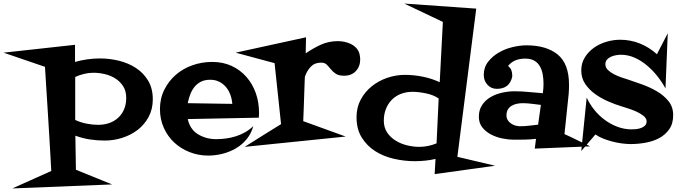

<svg xmlns="http://www.w3.org/2000/svg" viewBox="-140 -808 3782 1073"><path d="M713.9 -252.9Q713.9 -198.2 690.9 -155.3Q668 -112.3 630.4 -83Q592.8 -53.7 544.4 -38.1Q496.1 -22.5 445.3 -22.5Q403.3 -22.5 361.8 -28.8Q320.3 -35.2 281.2 -49.8L284.2 140.6L486.3 222.7L-71.3 245.1L146.5 147.5Q144.5 111.3 142.1 66.9Q139.6 22.5 136.7 -25.4Q133.8 -73.2 130.9 -122.1Q127.9 -170.9 125 -216.8Q118.2 -323.2 111.3 -434.6L-120.1 -513.7L279.3 -557.6V-461.9Q348.6 -481.4 418.9 -481.4Q471.7 -481.4 523.9 -468.8Q576.2 -456.1 618.7 -428.7Q661.1 -401.4 687.5 -357.9Q713.9 -314.5 713.9 -252.9ZM565.4 -260.7Q565.4 -298.8 548.8 -325.2Q532.2 -351.6 505.9 -368.7Q479.5 -385.7 446.8 -393.6Q414.1 -401.4 381.8 -401.4Q355.5 -401.4 329.6 -395Q303.7 -388.7 280.3 -377.9V-137.7Q308.6 -124 342.8 -117.2Q377 -110.4 408.2 -110.4Q442.4 -110.4 471.2 -120.6Q500 -130.9 521 -150.4Q542 -169.9 553.7 -197.8Q565.4 -225.6 565.4 -260.7Z M1307.6 -177.7Q1307.6 -170.9 1307.1 -164.1Q1306.6 -157.2 1306.6 -150.4L909.2 -142.6Q921.9 -85 966.8 -57.6Q1011.7 -30.3 1068.4 -30.3Q1095.7 -30.3 1124 -34.2Q1152.3 -38.1 1179.7 -46.9Q1207 -55.7 1231.4 -69.8Q1255.9 -84 1275.4 -103.5Q1264.6 -62.5 1239.3 -31.2Q1213.9 0 1179.2 20.5Q1144.5 41 1104 51.3Q1063.5 61.5 1023.4 61.5Q968.8 61.5 919.4 42Q870.1 22.5 833.5 -11.7Q796.9 -45.9 775.4 -93.8Q753.9 -141.6 753.9 -198.2Q753.9 -257.8 778.3 -306.6Q802.7 -355.5 842.8 -390.1Q882.8 -424.8 935.5 -443.4Q988.3 -461.9 1045.9 -461.9Q1106.4 -461.9 1154.8 -439.5Q1203.1 -417 1237.3 -377.9Q1271.5 -338.9 1289.6 -287.6Q1307.6 -236.3 1307.6 -177.7ZM1158.2 -227.5Q1156.2 -253.9 1147.5 -278.3Q1138.7 -302.7 1123 -321.3Q1107.4 -339.8 1085.4 -351.1Q1063.5 -362.3 1034.2 -362.3Q1004.9 -362.3 983.4 -351.6Q961.9 -340.8 947.3 -322.8Q932.6 -304.7 923.3 -280.8Q914.1 -256.8 909.2 -231.4Z M1873 -476.6Q1873 -436.5 1848.6 -410.6Q1824.2 -384.8 1783.2 -384.8Q1752.9 -384.8 1736.3 -396Q1719.7 -407.2 1708.5 -421.4Q1697.3 -435.5 1686 -446.8Q1674.8 -458 1654.3 -458Q1618.2 -458 1596.7 -435.1Q1575.2 -412.1 1564.5 -380.9Q1563.5 -378.9 1563 -362.3Q1562.5 -345.7 1561.5 -320.3Q1560.5 -294.9 1559.6 -264.6Q1558.6 -234.4 1557.6 -207Q1556.6 -179.7 1555.7 -158.7Q1554.7 -137.7 1554.7 -130.9L1792 -44.9L1227.5 12.7Q1278.3 -19.5 1329.1 -51.3Q1379.9 -83 1430.7 -114.3L1394.5 -455.1L1176.8 -513.7L1570.3 -599.6L1568.4 -509.8Q1609.4 -538.1 1652.8 -558.1Q1696.3 -578.1 1749 -578.1Q1766.6 -578.1 1785.2 -574.2Q1803.7 -570.3 1820.3 -562.5Q1836.9 -554.7 1849.6 -541.5Q1862.3 -528.3 1868.2 -509.8Q1873 -492.2 1873 -476.6Z M2627 118.2 2289.1 165 2293.9 80.1Q2265.6 86.9 2236.3 89.8Q2207 92.8 2177.7 92.8Q2120.1 92.8 2062 79.6Q2003.9 66.4 1957.5 37.1Q1911.1 7.8 1881.8 -39.1Q1852.5 -85.9 1852.5 -153.3Q1852.5 -208 1876 -251.5Q1899.4 -294.9 1937.5 -325.7Q1975.6 -356.4 2023.9 -373Q2072.3 -389.6 2123 -389.6Q2172.9 -389.6 2223.1 -379.4Q2273.4 -369.1 2317.4 -348.6L2335 -685.5L2119.1 -788.1L2521.5 -759.8L2416 68.4ZM2311.5 -257.8Q2283.2 -277.3 2241.2 -286.1Q2199.2 -294.9 2165 -294.9Q2129.9 -294.9 2100.1 -283.2Q2070.3 -271.5 2049.3 -250Q2028.3 -228.5 2016.6 -198.7Q2004.9 -168.9 2004.9 -133.8Q2004.9 -95.7 2023.4 -67.9Q2042 -40 2071.3 -22Q2100.6 -3.9 2135.7 4.4Q2170.9 12.7 2203.1 12.7Q2252 12.7 2299.8 -6.8Z M3158.2 9.8 2848.6 22.5 2855.5 -32.2Q2824.2 -28.3 2793 -27.8Q2761.7 -27.3 2730.5 -27.3Q2702.1 -27.3 2668 -34.2Q2633.8 -41 2604.5 -56.2Q2575.2 -71.3 2555.7 -95.7Q2536.1 -120.1 2536.1 -155.3Q2536.1 -194.3 2554.7 -221.7Q2573.2 -249 2602.1 -265.6Q2630.9 -282.2 2666 -290Q2701.2 -297.9 2734.4 -297.9Q2775.4 -297.9 2814.5 -293.9Q2853.5 -290 2893.6 -287.1Q2895.5 -299.8 2896.5 -313Q2897.5 -326.2 2897.5 -339.8Q2897.5 -366.2 2893.1 -391.6Q2888.7 -417 2877.4 -437Q2866.2 -457 2846.2 -468.8Q2826.2 -480.5 2794.9 -480.5Q2765.6 -480.5 2741.7 -471.2Q2717.8 -461.9 2699.2 -439.5Q2712.9 -428.7 2717.8 -415.5Q2722.7 -402.3 2722.7 -385.7V-379.9Q2708 -311.5 2636.7 -311.5Q2604.5 -311.5 2584 -334.5Q2563.5 -357.4 2563.5 -388.7Q2563.5 -431.6 2587.9 -462.9Q2612.3 -494.1 2647.9 -514.6Q2683.6 -535.2 2725.1 -544.9Q2766.6 -554.7 2801.8 -554.7Q2914.1 -554.7 2977.1 -502.9Q3040 -451.2 3040 -334Q3040 -321.3 3039.6 -308.6Q3039.1 -295.9 3038.1 -283.2L3014.6 -58.6Q3051.8 -42 3086.9 -24.4Q3122.1 -6.8 3158.2 9.8ZM2882.8 -221.7Q2857.4 -224.6 2832 -228Q2806.6 -231.4 2781.2 -231.4Q2764.6 -231.4 2748.5 -228Q2732.4 -224.6 2719.2 -216.8Q2706.1 -209 2698.2 -195.8Q2690.4 -182.6 2690.4 -163.1Q2690.4 -148.4 2697.3 -137.2Q2704.1 -126 2715.3 -118.2Q2726.6 -110.4 2739.7 -106.4Q2752.9 -102.5 2765.6 -102.5Q2791 -102.5 2816.9 -105.5Q2842.8 -108.4 2867.2 -111.3Z M3622.1 -165Q3622.1 -116.2 3599.6 -85Q3577.1 -53.7 3543 -35.6Q3508.8 -17.6 3466.8 -10.3Q3424.8 -2.9 3385.7 -2.9Q3363.3 -2.9 3336.4 -6.3Q3309.6 -9.8 3283.2 -16.6Q3256.8 -23.4 3231.9 -33.2Q3207 -43 3187.5 -56.6L3108.4 36.1L3138.7 -262.7Q3155.3 -226.6 3181.2 -194.3Q3207 -162.1 3240.2 -137.7Q3273.4 -113.3 3311.5 -99.1Q3349.6 -85 3390.6 -85Q3401.4 -85 3415.5 -86.4Q3429.7 -87.9 3442.9 -92.8Q3456.1 -97.7 3464.8 -106.4Q3473.6 -115.2 3473.6 -129.9Q3473.6 -146.5 3456.1 -160.6Q3438.5 -174.8 3415 -185.1Q3391.6 -195.3 3368.2 -202.6Q3344.7 -210 3333 -213.9Q3299.8 -223.6 3260.3 -240.7Q3220.7 -257.8 3187 -281.7Q3153.3 -305.7 3130.9 -338.4Q3108.4 -371.1 3108.4 -414.1Q3108.4 -455.1 3128.4 -487.3Q3148.4 -519.5 3179.7 -541.5Q3210.9 -563.5 3249.5 -574.7Q3288.1 -585.9 3325.2 -585.9Q3383.8 -585.9 3436 -564.9Q3488.3 -543.9 3531.2 -504.9L3591.8 -622.1L3579.1 -313.5Q3561.5 -346.7 3535.2 -380.4Q3508.8 -414.1 3476.6 -441.4Q3444.3 -468.8 3407.2 -485.4Q3370.1 -502 3330.1 -502Q3318.4 -502 3303.2 -499.5Q3288.1 -497.1 3274.9 -491.2Q3261.7 -485.4 3252.4 -475.1Q3243.2 -464.8 3243.2 -449.2Q3243.2 -430.7 3257.3 -417Q3271.5 -403.3 3291.5 -393.1Q3311.5 -382.8 3332.5 -375.5Q3353.5 -368.2 3367.2 -364.3Q3402.3 -352.5 3446.3 -336.9Q3490.2 -321.3 3529.3 -298.8Q3568.4 -276.4 3595.2 -243.7Q3622.1 -210.9 3622.1 -165Z"/></svg>

Font: Fontdiner Swanky
Style: Regular
Weight: 400
Designer: Font Diner, Inc
Foundry: Font Diner, Inc
Version: Version 1.000